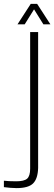

<svg xmlns="http://www.w3.org/2000/svg" viewBox="-93 -765 279 987"><path d="M-8 202Q-20 202 -40 200.5Q-60 199 -73 197V164Q-61 165.5 -45.5 166.2Q-30 167 -10 167Q31.5 167 46.8 153.2Q62 139.5 62 102V-600H103V98Q101.5 153.5 77.2 177.8Q53 202 -8 202ZM-3 -640 65 -745H98L166 -640H130L82 -717L34 -640Z"/></svg>

Font: Big Shoulders Stencil Text SC Thin
Style: Regular
Weight: 100
Designer: Patric King
Foundry: XO Type Co
Version: Version 2.001